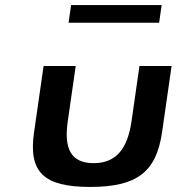

<svg xmlns="http://www.w3.org/2000/svg" viewBox="-20 -749 713 759"><path d="M261.1 -729 251 -659H609L619.1 -729ZM152.3 -488 114.6 -226C91.8 -68.1 152.5 -10 336.4 -10C520.3 -10 597.8 -68.1 620.6 -226L658.3 -488H531.3L499.8 -269C484.5 -163.4 440.8 -104 350 -104C259.2 -104 232.5 -163.4 247.8 -269L279.3 -488Z"/></svg>

Font: Hussar Ekologiczny
Style: Regular
Weight: 400
Foundry: Cannot Into Space Fonts
Version: Version 0.97